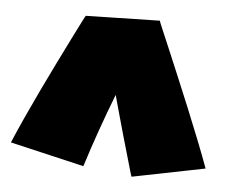

<svg xmlns="http://www.w3.org/2000/svg" viewBox="-38 -747 561 475"><g transform="rotate(5 242.5 -509.5)"><path d="M304.7 -314.5Q304.7 -314.5 304.7 -314.5Q304.7 -314.5 304.7 -314.5Q304.7 -314.5 304.7 -314.5Q304.2 -314.5 300 -328.9Q295.9 -343.3 289.6 -365Q283.2 -386.7 275.9 -412.4Q268.6 -438 262.5 -460.2Q256.3 -482.4 252.2 -497.3Q248 -512.2 248 -512.7Q230.5 -467.8 214.4 -422.1Q198.2 -376.5 183.6 -330.1L0 -373Q11.2 -399.9 27.1 -434.8Q43 -469.7 60.5 -506.3Q78.1 -543 95.2 -577.9Q112.3 -612.8 126 -640.1Q139.6 -667.5 148.2 -684.3Q156.7 -701.2 157.2 -701.2L340.8 -705.1Q340.8 -705.1 340.8 -705.1Q340.8 -703.6 348.4 -686Q356 -668.5 368.4 -638.9Q380.9 -609.4 396.7 -571.8Q412.6 -534.2 428.7 -494.9Q444.8 -455.6 459.7 -418Q474.6 -380.4 485.4 -350.6Z"/></g></svg>

Font: Luckiest Guy
Style: Regular
Weight: 400
Designer: Astigmatic (AOETI)
Foundry: Astigmatic (AOETI)
Version: Version 1.000